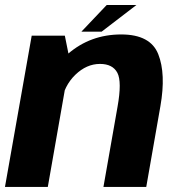

<svg xmlns="http://www.w3.org/2000/svg" viewBox="-30 -733 704 753"><path d="M-10.5 0H157.5L244.2 -494.2L224.3 -593H94.3ZM375.7 0H543.6L599.1 -316.7Q621.3 -443.3 590.6 -520.6Q559.9 -597.9 445.4 -597.9Q324.6 -597.9 236.6 -521.7Q148.5 -445.5 134.5 -367L209.5 -329.4Q221.6 -397.5 265.6 -439.9Q309.6 -482.3 362.1 -482.3Q411.9 -482.3 430.3 -447.5Q448.6 -412.7 430.9 -313.9ZM289.3 -608.9H368.7L504.9 -713.3H388.4Z"/></svg>

Font: Anybody Thin
Style: Italic
Weight: 100
Italic angle: -10°
Designer: Tyler Finck
Foundry: Etcetera Type Company
Version: Version 1.114;gftools[0.9.25]